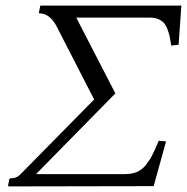

<svg xmlns="http://www.w3.org/2000/svg" viewBox="-20 -666 669 687"><path d="M628.9 -646 619.1 -505.9 592.8 -502.9Q589.8 -522.9 587.2 -535.2Q584.5 -547.4 578.9 -562Q573.2 -576.7 565.9 -584.5Q558.6 -592.3 546.4 -597.7Q534.2 -603 518.1 -603H252.9L393.1 -331.1L391.1 -330.1L108.9 -43H425.8Q451.2 -43 469.2 -50.3Q487.3 -57.6 501.5 -75.2Q515.6 -92.8 524.9 -111.1Q534.2 -129.4 547.9 -162.1L574.2 -160.2L529.8 0L11.2 1L8.8 -1L13.2 -24.9L16.1 -27.8Q39.6 -27.8 51.8 -41L316.9 -310.1L180.2 -576.2Q155.8 -618.2 121.1 -618.2L119.1 -620.1L124 -645L125 -646Z"/></svg>

Font: Common Serif
Style: Bold Italic
Weight: 700
Italic angle: -12°
Designer: Philipp H. Poll, Khaled Hosny
Foundry: Stefan Peev, Context Ltd.
Version: Version 1.026